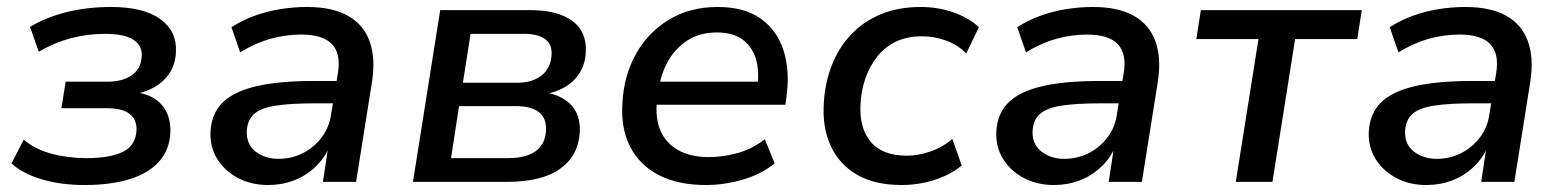

<svg xmlns="http://www.w3.org/2000/svg" viewBox="-20 -521 4477 550"><path d="M222 9Q154 9 99 -7.5Q44 -24 13 -53L48 -121Q79 -94 126.5 -81Q174 -68 227 -68Q295 -68 332 -86Q369 -104 371 -148Q372 -179 351 -195Q330 -211 286 -211H156L168 -287H288Q331 -287 357.5 -305.5Q384 -324 386 -360Q388 -390 362.5 -407Q337 -424 280 -424Q230 -424 183 -411.5Q136 -399 91 -373L66 -444Q113 -472 171.5 -486.5Q230 -501 298 -501Q392 -501 439.5 -466Q487 -431 484 -373Q483 -340 467 -314Q451 -288 423.5 -272Q396 -256 360 -250L364 -257Q416 -252 443 -221Q470 -190 468 -142Q466 -92 435.5 -58Q405 -24 350.5 -7.5Q296 9 222 9Z M748 9Q700 9 662 -11Q624 -31 602.5 -65.5Q581 -100 583 -144Q586 -196 618 -227.5Q650 -259 714.5 -274Q779 -289 877 -289H957L947 -225H882Q813 -225 770.5 -218.5Q728 -212 708.5 -195Q689 -178 687 -147Q685 -108 712 -87Q739 -66 778 -66Q815 -66 847 -82Q879 -98 901.5 -127.5Q924 -157 929 -197L948 -312Q957 -367 931 -394.5Q905 -422 843 -422Q799 -422 755.5 -410Q712 -398 668 -371L643 -443Q672 -462 707 -475Q742 -488 781 -494.5Q820 -501 859 -501Q932 -501 976.5 -476Q1021 -451 1038.5 -403.5Q1056 -356 1046 -289L1000 0H905L921 -106H926Q911 -69 883.5 -43Q856 -17 821.5 -4Q787 9 748 9Z M1163 0 1241 -492H1496Q1554 -492 1590.5 -477Q1627 -462 1643.5 -435.5Q1660 -409 1658 -373Q1657 -340 1641.5 -314Q1626 -288 1599 -272Q1572 -256 1535 -250L1537 -257Q1587 -250 1615 -221.5Q1643 -193 1641 -143Q1637 -75 1584.5 -37.5Q1532 0 1432 0ZM1272 -68H1434Q1487 -68 1514.5 -88Q1542 -108 1544 -147Q1546 -182 1524 -199.5Q1502 -217 1458 -217H1295ZM1306 -284H1462Q1505 -284 1531.5 -305Q1558 -326 1560 -364Q1562 -394 1541.5 -409Q1521 -424 1482 -424H1328Z M2002 9Q1922 9 1867 -19.5Q1812 -48 1785 -101Q1758 -154 1763 -226Q1767 -304 1801.5 -366Q1836 -428 1896 -464.5Q1956 -501 2036 -501Q2113 -501 2160 -467Q2207 -433 2225 -375Q2243 -317 2233 -245L2230 -221H1842L1852 -287H2168L2149 -269Q2156 -316 2145.5 -351.5Q2135 -387 2107.5 -407.5Q2080 -428 2033 -428Q1985 -428 1950.5 -406Q1916 -384 1895.5 -349Q1875 -314 1868 -272L1864 -247Q1855 -192 1869.5 -153Q1884 -114 1920 -92.5Q1956 -71 2010 -71Q2053 -71 2094.5 -83Q2136 -95 2171 -122L2199 -53Q2161 -22 2108 -6.5Q2055 9 2002 9Z M2563 9Q2486 9 2435 -20.5Q2384 -50 2359.5 -103.5Q2335 -157 2340 -227Q2343 -282 2362 -332Q2381 -382 2416 -420Q2451 -458 2501.5 -479.5Q2552 -501 2618 -501Q2668 -501 2712.5 -485Q2757 -469 2784 -443L2748 -368Q2724 -392 2691 -404.5Q2658 -417 2621 -417Q2578 -417 2546 -401.5Q2514 -386 2492.5 -358.5Q2471 -331 2459 -296.5Q2447 -262 2445 -223Q2441 -155 2474 -115Q2507 -75 2579 -75Q2610 -75 2645 -87Q2680 -99 2708 -123L2735 -47Q2715 -30 2686.5 -17Q2658 -4 2626.5 2.5Q2595 9 2563 9Z M2999 9Q2951 9 2913 -11Q2875 -31 2853.5 -65.5Q2832 -100 2834 -144Q2837 -196 2869 -227.5Q2901 -259 2965.5 -274Q3030 -289 3128 -289H3208L3198 -225H3133Q3064 -225 3021.5 -218.5Q2979 -212 2959.5 -195Q2940 -178 2938 -147Q2936 -108 2963 -87Q2990 -66 3029 -66Q3066 -66 3098 -82Q3130 -98 3152.5 -127.5Q3175 -157 3180 -197L3199 -312Q3208 -367 3182 -394.5Q3156 -422 3094 -422Q3050 -422 3006.5 -410Q2963 -398 2919 -371L2894 -443Q2923 -462 2958 -475Q2993 -488 3032 -494.5Q3071 -501 3110 -501Q3183 -501 3227.5 -476Q3272 -451 3289.5 -403.5Q3307 -356 3297 -289L3251 0H3156L3172 -106H3177Q3162 -69 3134.5 -43Q3107 -17 3072.5 -4Q3038 9 2999 9Z M3520 0 3585 -409H3407L3420 -492H3881L3868 -409H3690L3625 0Z M4066 9Q4018 9 3980 -11Q3942 -31 3920.5 -65.5Q3899 -100 3901 -144Q3904 -196 3936 -227.5Q3968 -259 4032.5 -274Q4097 -289 4195 -289H4275L4265 -225H4200Q4131 -225 4088.5 -218.5Q4046 -212 4026.5 -195Q4007 -178 4005 -147Q4003 -108 4030 -87Q4057 -66 4096 -66Q4133 -66 4165 -82Q4197 -98 4219.5 -127.5Q4242 -157 4247 -197L4266 -312Q4275 -367 4249 -394.5Q4223 -422 4161 -422Q4117 -422 4073.5 -410Q4030 -398 3986 -371L3961 -443Q3990 -462 4025 -475Q4060 -488 4099 -494.5Q4138 -501 4177 -501Q4250 -501 4294.5 -476Q4339 -451 4356.5 -403.5Q4374 -356 4364 -289L4318 0H4223L4239 -106H4244Q4229 -69 4201.5 -43Q4174 -17 4139.5 -4Q4105 9 4066 9Z"/></svg>

Font: Nunito Sans 10pt SemiBold
Style: Italic
Weight: 600
Italic angle: -9°
Designer: Vernon Adams
Foundry: Vernon Adams
Version: Version 3.101;gftools[0.9.27]